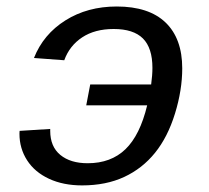

<svg xmlns="http://www.w3.org/2000/svg" viewBox="-20 -558 640 588"><path d="M231.4 9.8Q173.8 9.8 130.1 -10.5Q86.4 -30.8 63 -67.1Q39.6 -103.5 39.6 -148.4Q39.6 -153.3 40 -157.2L133.8 -163.1V-157.2Q133.8 -108.9 164.8 -83.5Q195.8 -58.1 248.5 -58.1Q319.8 -58.1 364.3 -101.1Q408.7 -144 430.7 -235.4H244.1L256.3 -299.3H442.9Q446.8 -327.6 446.8 -350.1Q446.8 -411.1 417.7 -440.2Q388.7 -469.2 328.1 -469.2Q270.5 -469.2 231.7 -443.6Q192.9 -418 176.8 -373.5L84 -380.4Q112.8 -453.1 180.4 -495.6Q248 -538.1 337.4 -538.1Q436 -538.1 487.1 -489Q538.1 -439.9 538.1 -348.6Q538.1 -282.2 515.9 -210.2Q493.7 -138.2 454.8 -90.1Q416 -42 360.4 -16.1Q304.7 9.8 231.4 9.8Z"/></svg>

Font: Liberation Mono
Style: Italic
Weight: 400
Italic angle: -12°
Monospace: yes
Designer: Steve Matteson
Foundry: Ascender Corporation
Version: Version 2.1.5